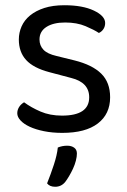

<svg xmlns="http://www.w3.org/2000/svg" viewBox="-20 -495 487 734"><path d="M401 -123Q401 -59 354 -23Q307 13 218 13Q180 13 148 6.5Q116 0 93.5 -10.5Q71 -21 58.5 -34.5Q46 -48 46 -62Q46 -74 52.5 -85Q59 -96 72 -104Q99 -84 135 -68.5Q171 -53 217 -53Q321 -53 321 -123Q321 -180 252 -197L169 -219Q108 -235 80 -265.5Q52 -296 52 -344Q52 -370 62.5 -394Q73 -418 95 -436Q117 -454 149.5 -464.5Q182 -475 226 -475Q296 -475 339 -454.5Q382 -434 382 -407Q382 -394 375.5 -384Q369 -374 358 -369Q340 -381 307 -395Q274 -409 229 -409Q184 -409 157.5 -392Q131 -375 131 -344Q131 -321 146 -305Q161 -289 196 -281L265 -264Q333 -247 367 -213.5Q401 -180 401 -123ZM229 201Q214 219 191 219Q170 219 160 206Q174 171 186 134.5Q198 98 201 69Q218 62 237 62Q253 62 263.5 69.5Q274 77 274 92Q274 104 270 119.5Q266 135 259 150Q252 165 244 178.5Q236 192 229 201Z"/></svg>

Font: Baloo Da 2
Style: Regular
Weight: 400
Designer: Noopur Datye, Sulekha Rajkumar and Ek Type
Foundry: Ek Type
Version: Version 1.640;hotconv 1.0.111;makeotfexe 2.5.65597; ttfautoh